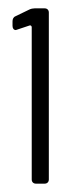

<svg xmlns="http://www.w3.org/2000/svg" viewBox="-20 -900 172 460"><path d="M50 -877 17 -861C12 -859 10 -854 10 -849V-838C10 -832 13 -828 18 -828C19 -828 20 -829 21 -829L51 -839C53 -840 56 -838 56 -835V-470C56 -464 60 -460 66 -460H87C93 -460 97 -464 97 -470V-870C97 -876 93 -880 87 -880H63C59 -880 54 -879 50 -877Z"/></svg>

Font: Barlow Condensed Light
Style: Regular
Weight: 300
Width: 3
Designer: Jeremy Tribby
Foundry: Tribby Type
Version: Version 1.422;hotconv 1.0.109;makeotfexe 2.5.65596